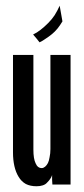

<svg xmlns="http://www.w3.org/2000/svg" viewBox="-20 -645 293 671"><path d="M188.5 -625Q188.5 -625 188.5 -625Q188.5 -625 188.5 -625Q180.7 -607.4 170.9 -591.8Q161.1 -577.1 148.4 -564.5Q134.8 -550.8 122.1 -541Q108.4 -530.3 95.7 -524.4Q95.7 -524.4 107.4 -510.7Q118.2 -497.1 118.2 -497.1Q118.2 -497.1 118.2 -497.1Q118.2 -497.1 118.2 -497.1Q128.9 -502 139.6 -509.8Q150.4 -516.6 161.1 -525.4Q170.9 -533.2 180.7 -544.9Q189.5 -555.7 198.2 -570.3Q198.2 -570.3 193.4 -597.7Q188.5 -625 188.5 -625ZM226.6 0Q226.6 0 226.6 -58.6Q226.6 -117.2 226.6 -192.4Q226.6 -252.9 226.6 -312.5Q226.6 -371.1 226.6 -409.2Q226.6 -429.7 226.6 -441.4Q226.6 -453.1 226.6 -453.1Q226.6 -453.1 191.4 -453.1Q156.2 -453.1 156.2 -453.1Q156.2 -453.1 156.2 -410.2Q156.2 -368.2 156.2 -313.5Q156.2 -290 156.2 -265.6Q156.2 -242.2 156.2 -219.7Q156.2 -179.7 156.2 -151.4Q156.2 -124 156.2 -124Q156.2 -124 156.2 -124Q156.2 -124 156.2 -124Q156.2 -108.4 153.3 -95.7Q151.4 -83 147.5 -75.2Q142.6 -66.4 137.7 -62.5Q131.8 -57.6 126 -57.6Q126 -57.6 126 -57.6Q126 -57.6 126 -57.6Q111.3 -57.6 104.5 -74.2Q96.7 -89.8 96.7 -122.1Q96.7 -122.1 96.7 -165Q96.7 -207 96.7 -262.7Q96.7 -286.1 96.7 -310.5Q96.7 -335 96.7 -356.4Q96.7 -397.5 96.7 -424.8Q96.7 -453.1 96.7 -453.1Q96.7 -453.1 60.5 -453.1Q25.4 -453.1 25.4 -453.1Q25.4 -453.1 25.4 -409.2Q25.4 -365.2 25.4 -307.6Q25.4 -262.7 25.4 -217.8Q25.4 -172.9 25.4 -145.5Q25.4 -129.9 25.4 -121.1Q25.4 -112.3 25.4 -112.3Q25.4 -112.3 25.4 -112.3Q25.4 -112.3 25.4 -112.3Q25.4 -85.9 30.3 -64.5Q35.2 -43 44.9 -27.3Q54.7 -10.7 70.3 -2Q85.9 5.9 107.4 5.9Q107.4 5.9 107.4 5.9Q107.4 5.9 107.4 5.9Q120.1 5.9 128.9 2.9Q138.7 0 144.5 -6.8Q151.4 -13.7 155.3 -19.5Q160.2 -26.4 162.1 -33.2Q162.1 -33.2 162.1 -16.6Q163.1 0 163.1 0Q163.1 0 195.3 0Q226.6 0 226.6 0Z"/></svg>

Font: AgendaMediumCondGoodkids
Style: AgendaMediumCondGoodkids
Weight: 500
Designer: ""
Version: ""